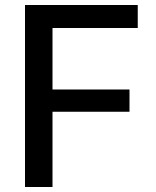

<svg xmlns="http://www.w3.org/2000/svg" viewBox="-20 -748 624 768"><path d="M80 0H190V-301H498V-390H190V-636H531V-728H80Z"/></svg>

Font: Wafeq Medium
Style: Regular
Weight: 500
Designer: Rasmus Andersson & Azza Alameddine
Foundry: Google & TypeTogether
Version: Version 3.000;January 28, 2025;FontCreator 15.0.0.3014 64-bi